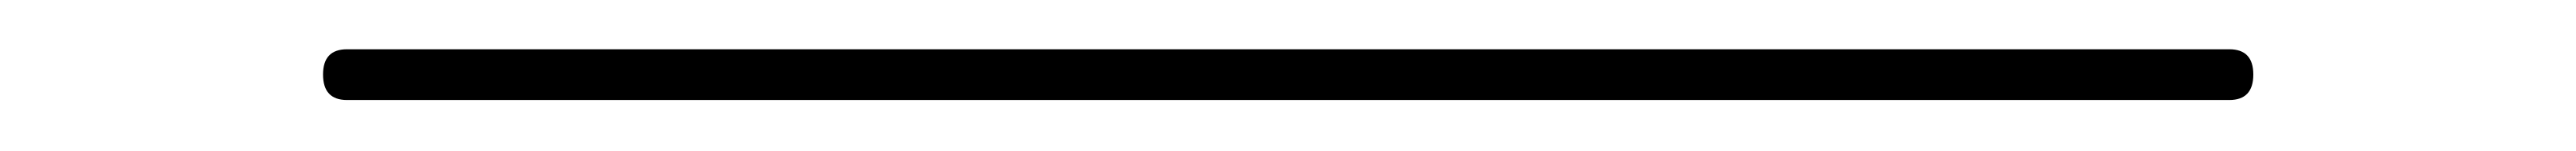

<svg xmlns="http://www.w3.org/2000/svg" viewBox="-20 -390 1040 61"><path d="M120.1 -349.6Q110.4 -349.6 110.4 -359.9Q110.4 -370.1 120.1 -370.1H879.9Q889.6 -370.1 889.6 -359.9Q889.6 -349.6 879.9 -349.6Z"/></svg>

Font: Rounded-X Mgen+ 2m thin
Style: Regular
Weight: 100
Designer: [Source Han Sans]
Ryoko NISHIZUKA  (kana & ideographs); Paul D. Hunt (Latin, Greek & Cyrillic); Wenlong ZHANG  (bopomofo
Version: Version 1.059.20150602